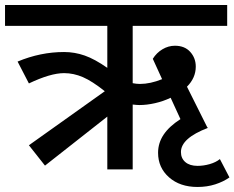

<svg xmlns="http://www.w3.org/2000/svg" viewBox="-40 -674 933 764"><path d="M873 32Q849 49 816.5 59.5Q784 70 746 70Q676 70 632.5 31.5Q589 -7 589 -66Q589 -105 611 -138Q633 -171 678 -200L639 -285Q610 -271 577 -263.5Q544 -256 515 -256Q506 -256 488 -258V0H387V-210L139 -15L75 -96L377 -311Q327 -351 290 -367Q253 -383 215 -383Q161 -383 75 -342L30 -429Q121 -467 215 -467Q257 -467 297 -453Q337 -439 387 -404V-571H-20V-654H864V-571H488V-343Q503 -340 517 -340Q558 -340 605 -359L568 -440Q583 -464 606.5 -478Q630 -492 656 -492Q695 -492 717 -467.5Q739 -443 739 -409Q739 -364 704 -329L784 -169L787 -165Q680 -124 680 -69Q680 -44 697.5 -29Q715 -14 746 -14Q770 -14 794.5 -21Q819 -28 835 -41Z"/></svg>

Font: Martel Sans SemiBold
Style: Regular
Weight: 600
Designer: Dan Reynolds and Mathieu Réguer
Foundry: Dan Reynolds and Mathieu Réguer
Version: Version 1.002; ttfautohint (v1.1) -l 5 -r 5 -G 72 -x 0 -D la